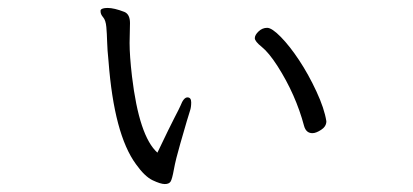

<svg xmlns="http://www.w3.org/2000/svg" viewBox="-20 -454 1040 483"><path d="M801 -149Q801 -136 788 -127.5Q775 -119 766 -119Q750 -119 745 -137Q724 -216 678 -288Q656 -322 638.5 -336Q621 -350 621 -358Q621 -366 630.5 -375Q640 -384 652 -384Q664 -384 686.5 -361Q709 -338 732.5 -302.5Q756 -267 776 -224Q796 -181 801 -149ZM307 -396 306 -346Q306 -314 312 -262Q330 -111 376 -70Q408 -137 419.5 -159Q431 -181 434 -188Q442 -209 451.5 -209Q461 -209 461 -196.5Q461 -184 458 -175.5Q455 -167 450 -149.5Q445 -132 433.5 -92.5Q422 -53 417.5 -28Q413 -3 409 3Q405 9 394.5 9Q384 9 364 -0.5Q344 -10 322 -41Q267 -116 253 -300Q250 -329 249.5 -349Q249 -369 247.5 -386Q246 -403 239.5 -410.5Q233 -418 233 -425V-428Q235 -434 251 -434Q267 -434 293 -424Q307 -418 307 -396Z"/></svg>

Font: LXGW Bright GB
Style: Regular
Weight: 400
Designer: Christian Thalmann (Catharsis Fonts)
Foundry: LXGW / Christian Thalmann (Catharsis Fonts) / Fontworks Inc.
Version: Version 5.510